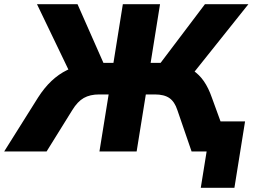

<svg xmlns="http://www.w3.org/2000/svg" viewBox="-61 -725 1209 919"><path d="M900 174 928 0H869L891 -144H1112L1061 174ZM-41 0 121 -258Q151 -305 185.5 -337.5Q220 -370 260 -389.5Q300 -409 347 -417L278 -368L116 -705H310L442 -406L418 -424H482L527 -705H705L660 -424H722L694 -406L920 -705H1128L859 -368L786 -417Q831 -409 862 -388.5Q893 -368 915 -336Q937 -304 953 -258L1047 0H856L788 -198Q775 -238 750 -255.5Q725 -273 680 -273H637L593 0H415L459 -273H414Q370 -273 340 -256Q310 -239 285 -198L162 0Z"/></svg>

Font: Nunito Sans 11pt Black
Style: Italic
Weight: 900
Italic angle: -9°
Version: Version 3.101;gftools[0.9.27]